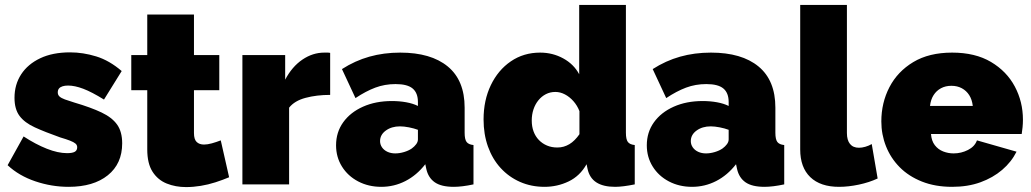

<svg xmlns="http://www.w3.org/2000/svg" viewBox="-20 -750 4195 781"><path d="M259 10Q190 10 123.5 -12.5Q57 -35 11 -78L76 -195Q125 -163 170.5 -145Q216 -127 253 -127Q274 -127 284 -132.5Q294 -138 294 -151Q294 -160 287 -166Q280 -172 264.5 -178Q249 -184 225 -191Q163 -213 121.5 -232Q80 -251 59.5 -278.5Q39 -306 39 -352Q39 -406 66 -447.5Q93 -489 143.5 -513Q194 -537 265 -537Q318 -537 371.5 -520.5Q425 -504 475 -461L403 -345Q353 -376 318.5 -389Q284 -402 257 -402Q244 -402 234.5 -399Q225 -396 220 -390Q215 -384 215 -374Q215 -364 222 -357.5Q229 -351 244 -345.5Q259 -340 282 -333Q350 -313 393 -292.5Q436 -272 456.5 -243Q477 -214 477 -167Q477 -84 418.5 -37Q360 10 259 10Z M912 -29Q886 -18 856.5 -8.5Q827 1 796.5 6Q766 11 737 11Q694 11 658 -3.5Q622 -18 600.5 -51.5Q579 -85 579 -142V-383H514V-526H579V-691H769V-526H872V-383H769V-209Q769 -183 780 -172.5Q791 -162 810 -162Q824 -162 842 -167Q860 -172 878 -179Z M1323 -364Q1268 -364 1223 -352Q1178 -340 1156 -312V0H966V-526H1140V-426Q1168 -479 1210 -507.5Q1252 -536 1299 -536Q1310 -536 1314.5 -536Q1319 -536 1323 -535Z M1347 -159Q1347 -212 1376 -252.5Q1405 -293 1456.5 -316Q1508 -339 1574 -339Q1605 -339 1632.5 -334Q1660 -329 1680 -319V-335Q1680 -372 1658.5 -390Q1637 -408 1589 -408Q1545 -408 1506.5 -393.5Q1468 -379 1426 -351L1371 -469Q1424 -503 1482.5 -519.5Q1541 -536 1608 -536Q1733 -536 1801.5 -479.5Q1870 -423 1870 -312V-210Q1870 -183 1878 -172.5Q1886 -162 1906 -160V0Q1883 5 1862.5 7.5Q1842 10 1826 10Q1775 10 1748.5 -8.5Q1722 -27 1714 -63L1710 -82Q1675 -37 1629 -13.5Q1583 10 1531 10Q1479 10 1437 -12Q1395 -34 1371 -72.5Q1347 -111 1347 -159ZM1655 -146Q1666 -154 1673 -163.5Q1680 -173 1680 -183V-222Q1664 -228 1643.5 -232Q1623 -236 1607 -236Q1573 -236 1549.5 -219Q1526 -202 1526 -176Q1526 -162 1534 -150.5Q1542 -139 1556 -132.5Q1570 -126 1588 -126Q1605 -126 1623.5 -131.5Q1642 -137 1655 -146Z M1947 -264Q1947 -342 1976.5 -403.5Q2006 -465 2058 -500.5Q2110 -536 2177 -536Q2228 -536 2271 -512.5Q2314 -489 2336 -448V-730H2526V-210Q2526 -183 2534 -172.5Q2542 -162 2562 -160V0Q2513 10 2482 10Q2434 10 2406 -8Q2378 -26 2370 -63L2366 -82Q2339 -34 2293 -12Q2247 10 2195 10Q2141 10 2095.5 -10Q2050 -30 2016.5 -66.5Q1983 -103 1965 -153.5Q1947 -204 1947 -264ZM2337 -204V-298Q2328 -321 2312.5 -338.5Q2297 -356 2278 -366Q2259 -376 2239 -376Q2218 -376 2200.5 -367Q2183 -358 2170 -342Q2157 -326 2150 -305Q2143 -284 2143 -260Q2143 -235 2150.5 -215Q2158 -195 2172 -180.5Q2186 -166 2205 -158Q2224 -150 2247 -150Q2261 -150 2273 -153.5Q2285 -157 2296 -163.5Q2307 -170 2317.5 -180.5Q2328 -191 2337 -204Z M2611 -159Q2611 -212 2640 -252.5Q2669 -293 2720.5 -316Q2772 -339 2838 -339Q2869 -339 2896.5 -334Q2924 -329 2944 -319V-335Q2944 -372 2922.5 -390Q2901 -408 2853 -408Q2809 -408 2770.5 -393.5Q2732 -379 2690 -351L2635 -469Q2688 -503 2746.5 -519.5Q2805 -536 2872 -536Q2997 -536 3065.5 -479.5Q3134 -423 3134 -312V-210Q3134 -183 3142 -172.5Q3150 -162 3170 -160V0Q3147 5 3126.5 7.5Q3106 10 3090 10Q3039 10 3012.5 -8.5Q2986 -27 2978 -63L2974 -82Q2939 -37 2893 -13.5Q2847 10 2795 10Q2743 10 2701 -12Q2659 -34 2635 -72.5Q2611 -111 2611 -159ZM2919 -146Q2930 -154 2937 -163.5Q2944 -173 2944 -183V-222Q2928 -228 2907.5 -232Q2887 -236 2871 -236Q2837 -236 2813.5 -219Q2790 -202 2790 -176Q2790 -162 2798 -150.5Q2806 -139 2820 -132.5Q2834 -126 2852 -126Q2869 -126 2887.5 -131.5Q2906 -137 2919 -146Z M3235 -730H3425V-209Q3425 -180 3437.5 -164.5Q3450 -149 3474 -149Q3486 -149 3500 -153Q3514 -157 3526 -164L3550 -24Q3516 -8 3473.5 1Q3431 10 3393 10Q3317 10 3276 -29.5Q3235 -69 3235 -142Z M3853 10Q3784 10 3730 -11.5Q3676 -33 3639.5 -70Q3603 -107 3584 -155Q3565 -203 3565 -256Q3565 -332 3598 -395.5Q3631 -459 3695 -497.5Q3759 -536 3853 -536Q3947 -536 4011 -498Q4075 -460 4108 -398Q4141 -336 4141 -263Q4141 -248 4139.5 -232.5Q4138 -217 4136 -205H3767Q3769 -177 3782.5 -159.5Q3796 -142 3816.5 -134Q3837 -126 3859 -126Q3890 -126 3917.5 -140Q3945 -154 3954 -179L4115 -133Q4094 -91 4056.5 -59Q4019 -27 3968 -8.5Q3917 10 3853 10ZM3763 -319H3937Q3934 -345 3922.5 -363Q3911 -381 3892.5 -391Q3874 -401 3850 -401Q3826 -401 3807.5 -391Q3789 -381 3777.5 -363Q3766 -345 3763 -319Z"/></svg>

Font: Raleway Thin Black
Style: Regular
Weight: 900
Version: Version 4.026